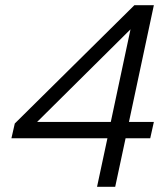

<svg xmlns="http://www.w3.org/2000/svg" viewBox="-20 -720 646 740"><path d="M573 -700 477 -250H573L559 -187H464L424 0H354L394 -187H24L37 -244L498 -700ZM123 -250H407L483 -607Z"/></svg>

Font: Rosa Sans Light
Style: Italic
Weight: 300
Italic angle: -12°
Designer: Pentagram / MCKL
Foundry: Pentagram / MCKL
Version: Version 1.005;September 16, 2019;FontCreator 11.5.0.2425 64-